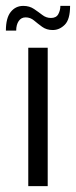

<svg xmlns="http://www.w3.org/2000/svg" viewBox="-42 -632 258 652"><path d="M54 -470H120V0H54ZM-22 -528Q-22 -571 -5.5 -591.5Q11 -612 37 -612Q58 -612 73.5 -601.5Q89 -591 102 -581Q115 -571 131 -571Q149 -571 156 -584Q163 -597 163 -612H196Q196 -566 178 -548Q160 -530 137 -530Q116 -530 101 -541Q86 -552 73.5 -562.5Q61 -573 45 -573Q30 -573 21.5 -560.5Q13 -548 13 -528Z"/></svg>

Font: Smooch Sans Medium
Style: Regular
Weight: 500
Designer: Robert E. Leuschke
Foundry: Robert E. Leuschke
Version: Version 1.010; ttfautohint (v1.8.3)